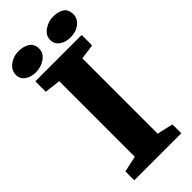

<svg xmlns="http://www.w3.org/2000/svg" viewBox="-317 -989 1040 1040"><g transform="rotate(-45 203.5 -469.0)"><path d="M167 -869Q167 -834 135.5 -812Q104 -790 63 -790Q28 -790 2.5 -807.5Q-23 -825 -23 -857Q-23 -892 7.5 -915Q38 -938 77 -938Q116 -938 141.5 -921Q167 -904 167 -869ZM430 -870Q430 -836 401.5 -813.5Q373 -791 331 -791Q293 -791 267.5 -809.5Q242 -828 242 -859Q242 -893 273.5 -915.5Q305 -938 343 -938Q383 -938 406.5 -921.5Q430 -905 430 -870ZM382 -678 295 -666V-89L387 -68V0H27V-68L119 -88V-667L27 -678V-758H382Z"/></g></svg>

Font: Martel Heavy
Style: Regular
Weight: 900
Designer: Dan Reynolds
Foundry: Dan Reynolds
Version: Version 1.001; ttfautohint (v1.1) -l 5 -r 5 -G 72 -x 0 -D la